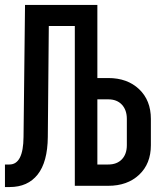

<svg xmlns="http://www.w3.org/2000/svg" viewBox="-26 -750 646 775"><path d="M-6 5V-86H12Q68 -86 69 -197L75 -730H367V-435H411Q488 -435 535.5 -390Q583 -345 583 -270V-164Q583 -89 535.5 -44.5Q488 0 411 0H276V-645H171L167 -197Q166 -96 126 -45.5Q86 5 13 5ZM367 -86H411Q446 -86 466 -107Q486 -128 486 -164V-270Q486 -306 466 -327.5Q446 -349 411 -349H367Z"/></svg>

Font: Pitagon Sans Mono SemiBold
Style: Regular
Weight: 600
Monospace: yes
Designer: Travis Tran
Foundry: Pitagon
Version: Version 1.001; ttfautohint (v1.8.4.7-5d5b);gftools[0.9.26]